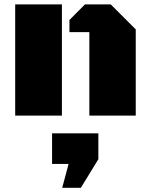

<svg xmlns="http://www.w3.org/2000/svg" viewBox="-20 -539 702 895"><path d="M50.8 0V-518.6H268.6V0ZM396.5 -389.2H303.7V-445.8L376 -518.6H496.1L612.8 -401.9V0H396.5ZM222.7 82.5H438.5V203.1L356.9 336.4H270L299.8 225.1H222.7Z"/></svg>

Font: Black Ops One [rus by aLiNcE]
Style: Regular
Weight: 400
Designer: James Grieshaber
Foundry: James Grieshaber
Version: Version 1.002;May 25, 2024;FontCreator 13.0.0.2680 64-bit